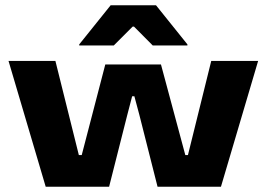

<svg xmlns="http://www.w3.org/2000/svg" viewBox="-20 -713 1018 733"><path d="M154.5 0 12.5 -480.5H191.5L281 -121H292L382 -467H594.5L687.5 -121H697.5L786.5 -480.5H965.5L823.5 0H581.5L512 -274.5L493 -345.5H484.5L466 -274.5L396.5 0ZM402.5 -693H575.5L695.5 -543.5V-539.5H563L491.5 -611.5H486.5L414.5 -539.5H282.5V-543.5Z"/></svg>

Font: Anek Latin Expanded
Style: Bold
Weight: 700
Width: 7
Designer: Yesha Goshar
Foundry: Ek Type
Version: Version 1.003